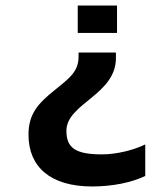

<svg xmlns="http://www.w3.org/2000/svg" viewBox="-20 -616 545 694"><path d="M261 -497H403V-596H261ZM313 58C388 58 458 43 505 20V-94C465 -74 402 -58 349 -58C255 -58 220 -80 220 -143C220 -242 399 -273 399 -406V-426H264V-411C264 -356 229 -332 176 -289C118 -242 83 -205 83 -129C83 -13 162 58 313 58Z"/></svg>

Font: Kanit Medium
Style: Regular
Weight: 500
Designer: Katatrad Team
Foundry: CadsonDemak
Version: Version 1.000;PS 001.000;hotconv 1.0.88;makeotf.lib2.5.64775